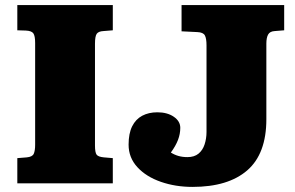

<svg xmlns="http://www.w3.org/2000/svg" viewBox="-20 -720 1160 754"><path d="M48 0V-99L85 -102Q107 -104 112.5 -116Q118 -128 118 -152V-551Q118 -579 111 -589Q104 -599 81 -600L48 -601V-700H423V-601L386 -598Q367 -597 360 -587.5Q353 -578 353 -548V-149Q353 -121 359.5 -112.5Q366 -104 388 -102L423 -99V0ZM736 14Q669 14 611.5 -6Q554 -26 519.5 -63.5Q485 -101 485 -152Q485 -196 499 -224Q513 -252 538.5 -265.5Q564 -279 598 -279Q637 -279 662.5 -261.5Q688 -244 688 -218Q688 -194 679 -170.5Q670 -147 651 -121Q665 -112 681 -107.5Q697 -103 716 -103Q743 -103 759.5 -116.5Q776 -130 783.5 -153Q791 -176 791 -202V-542Q791 -569 784.5 -581Q778 -593 755 -594L693 -597V-700H1096V-601L1059 -598Q1040 -597 1033 -584.5Q1026 -572 1026 -549V-252Q1026 -116 951 -51Q876 14 736 14Z"/></svg>

Font: Literata Variable Black
Style: Regular
Weight: 900
Designer: Latin by Veronika Burian and Jose Scaglione. Greek by Irene Vlachou. Cyrillic by Vera Evstafieva.
Foundry: TypeTogether
Version: Version 3.021